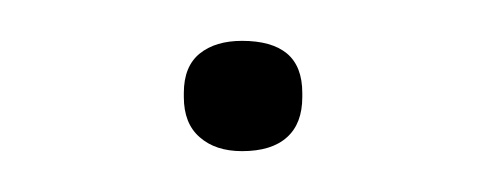

<svg xmlns="http://www.w3.org/2000/svg" viewBox="-20 -67 238 94"><path d="M98.5 7Q85.5 7 77.8 0.2Q70 -6.5 70 -19.5V-21.5Q70 -34.5 77.8 -40.8Q85.5 -47 98.5 -47Q113 -47 120.5 -40.8Q128 -34.5 128 -21.5V-19.5Q128 -6.5 120.5 0.2Q113 7 98.5 7Z"/></svg>

Font: Anek Latin Expanded Thin
Style: Regular
Weight: 250
Width: 7
Designer: Yesha Goshar
Foundry: Ek Type
Version: Version 1.003